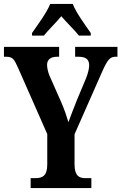

<svg xmlns="http://www.w3.org/2000/svg" viewBox="-20 -951 614 971"><path d="M142 -784V-771H202C224 -799 264 -837 290 -869C315 -839 361 -795 379 -771H439V-784C413 -822 365 -886 348 -931H234C216 -886 168 -822 142 -784ZM135 0H442V-50H412C382 -50 357 -60 357 -120V-272L496 -587C523 -648 536 -664 564 -664H574V-714H360V-664H376C412 -664 431 -653 431 -620C431 -608 427 -586 416 -557L369 -445C352 -402 337 -364 326 -333C317 -364 307 -393 291 -431L230 -569C223 -586 218 -608 218 -623C218 -648 235 -664 268 -664H279V-714H0V-664H11C44 -664 52 -651 70 -611L219 -273V-119C219 -61 194 -50 158 -50H135Z"/></svg>

Font: Noto Serif Myanmar ExtraCondensed
Style: Bold
Weight: 700
Width: 2
Designer: Ben Mitchell and the Monotype Design Team
Foundry: Monotype Imaging Inc.
Version: Version 2.106